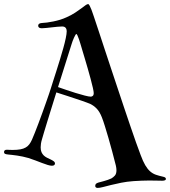

<svg xmlns="http://www.w3.org/2000/svg" viewBox="-20 -840 841 950"><path d="M416 -819.8Q419.4 -819.8 423.8 -811.5Q428.2 -803.2 432.4 -792.2Q436.5 -781.2 440.2 -770.3Q443.8 -759.3 445.8 -753.9Q456.5 -722.2 469.7 -682.1Q482.9 -642.1 497.8 -596.7Q512.7 -551.3 529.1 -502.2Q545.4 -453.1 561.8 -404.1Q578.1 -355 594.2 -307.1Q610.4 -259.3 625 -216.1Q639.6 -172.9 652.6 -136.5Q665.5 -100.1 675.8 -73.2Q687.5 -41.5 698.7 -22.5Q710 -3.4 722.7 7.8Q735.4 19 750.7 24.4Q766.1 29.8 786.1 34.2Q800.8 37.1 800.8 44.9Q800.8 50.3 795.4 52.2Q790 54.2 783.2 54.2Q772.5 54.2 755.9 53.7Q739.3 53.2 717.8 53.2Q700.7 53.2 680.9 54Q661.1 54.7 640.1 56.2Q607.4 58.6 579.6 64.2Q551.8 69.8 529.3 75.4Q506.8 81.1 490 85.4Q473.1 89.8 462.9 89.8Q457.5 89.8 454.3 87.2Q451.2 84.5 451.2 80.1Q451.2 73.7 454.6 69.8Q458 65.9 467.8 63Q471.7 62 479 60.1Q486.3 58.1 495.1 55.7Q503.9 53.2 513.4 50Q522.9 46.9 530.8 43Q540.5 37.6 548.3 28.8Q556.2 20 556.2 2Q556.2 -2 555.4 -8.8Q554.7 -15.6 553.2 -21Q544.4 -55.2 535.2 -90.3Q525.9 -125.5 516.6 -157.2Q507.3 -189 499 -215.8Q490.7 -242.7 483.9 -259.8Q472.7 -288.1 458 -303Q443.4 -317.9 425.8 -326.2Q420.9 -328.1 409.7 -332.5Q398.4 -336.9 383.1 -342Q367.7 -347.2 350.1 -353Q332.5 -358.9 315.4 -364.5Q298.3 -370.1 283.4 -374.8Q268.6 -379.4 258.8 -382.8Q247.1 -345.2 235.6 -308.3Q224.1 -271.5 214.6 -240.5Q205.1 -209.5 198 -186Q190.9 -162.6 188 -151.9Q184.1 -139.2 182.6 -128.9Q181.2 -118.7 181.2 -110.8Q181.2 -96.7 185.3 -87.2Q189.5 -77.6 196.3 -71Q203.1 -64.5 212.2 -59.8Q221.2 -55.2 231 -50.8Q239.3 -46.9 245.6 -42.2Q252 -37.6 252 -30.8Q252 -26.4 248.3 -23.2Q244.6 -20 236.8 -20Q228.5 -20 215.8 -23.9Q203.1 -27.8 187.7 -33.7Q172.4 -39.6 155.3 -46.1Q138.2 -52.7 121.1 -58.1Q107.4 -62 92.8 -65.2Q78.1 -68.4 64.5 -70.3Q50.8 -72.3 39.8 -73.5Q28.8 -74.7 22.9 -75.2Q10.7 -76.2 5.4 -78.6Q0 -81.1 0 -87.9Q0 -92.8 3.2 -95.9Q6.3 -99.1 14.2 -99.1Q17.1 -99.1 24.7 -98.6Q32.2 -98.1 42 -98.1Q65.4 -98.1 81.1 -101.1Q96.7 -104 107.4 -110.4Q118.2 -116.7 125.2 -126.2Q132.3 -135.7 138.2 -148.9Q144 -161.6 152.3 -182.9Q160.6 -204.1 170.2 -229.2Q179.7 -254.4 189.5 -281.5Q199.2 -308.6 207.8 -332.8Q216.3 -356.9 222.7 -375.7Q229 -394.5 231.9 -403.8Q235.8 -416.5 242.9 -438.7Q250 -460.9 258.8 -488.3Q267.6 -515.6 276.6 -545.2Q285.6 -574.7 293.2 -601.8Q300.8 -628.9 305.4 -651.1Q310.1 -673.3 310.1 -686Q310.1 -695.8 304.7 -702.4Q299.3 -709 287.1 -709Q276.4 -709 262.9 -707.5Q249.5 -706.1 235.8 -704.6Q222.2 -703.1 209.2 -701.7Q196.3 -700.2 187 -700.2Q168.9 -700.2 168.9 -712.9Q168.9 -724.6 186 -726.1Q197.8 -726.6 212.6 -728.5Q227.5 -730.5 244.1 -733.9Q260.7 -737.3 277.6 -742.4Q294.4 -747.6 310.1 -754.9Q335 -766.1 352.5 -777.8Q370.1 -789.6 382.6 -798.8Q395 -808.1 403.1 -814Q411.1 -819.8 416 -819.8ZM267.1 -409.2Q282.2 -403.8 305.9 -395.8Q329.6 -387.7 354 -380.1Q378.4 -372.6 399.2 -367.2Q419.9 -361.8 429.2 -361.8Q435.1 -361.8 439.5 -366Q443.8 -370.1 443.8 -378.9Q443.8 -386.2 439.5 -405.5Q435.1 -424.8 428.5 -449.5Q421.9 -474.1 414.1 -501.2Q406.2 -528.3 399.4 -551.3Q392.6 -574.2 387.9 -589.6Q383.3 -605 382.8 -606.9Q380.9 -612.8 377.7 -623.8Q374.5 -634.8 370.8 -645.5Q367.2 -656.2 363.5 -664.1Q359.9 -671.9 357.9 -671.9Q356 -671.9 352.8 -666.5Q349.6 -661.1 346.2 -653.6Q342.8 -646 339.4 -637.2Q335.9 -628.4 334 -621.1Z"/></svg>

Font: Henny Penny
Style: Regular
Weight: 400
Version: Version 1.001